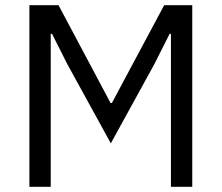

<svg xmlns="http://www.w3.org/2000/svg" viewBox="-20 -718 852 738"><path d="M637 -588H632L573 -471L406 -167L239 -471L180 -588H175V0H93V-698H205L405 -322H410L611 -698H719V0H637Z"/></svg>

Font: MSTAGE
Style: Regular
Weight: 400
Designer: Ninad Kale (Devanagari), Jonny Pinhorn (Latin)
Foundry: Indian Type Foundry
Version: 4.004